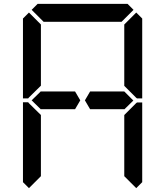

<svg xmlns="http://www.w3.org/2000/svg" viewBox="-20 -1020 856 995"><path d="M144 -969 175 -1000H641L672 -969L610 -907H590H454H362H226H206ZM686 -955 717 -924V-510H690L685 -514L624 -575V-607V-782V-887V-893ZM685 -485 690 -489H717V-76L686 -45L624 -107V-113V-218V-424ZM130 -45 99 -76V-490H126L130 -485L192 -424V-218V-113V-107ZM130 -515 126 -510H99V-924L130 -955L192 -893V-887V-782V-576ZM144 -500 192 -547V-546H328H369L396 -500L369 -454H212H209H192V-453ZM624 -546 671 -499 624 -453V-454H606H604H475H454H447L420 -500L447 -546H454H475H488Z"/></svg>

Font: DSEG14 Classic
Style: Regular
Weight: 400
Designer: Keshikan(Twitter:@keshinomi_88pro)
Version: Version 0.46